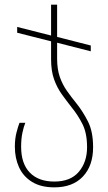

<svg xmlns="http://www.w3.org/2000/svg" viewBox="-20 -557 465 827"><path d="M226 -305Q226 -259 237.5 -226Q249 -193 268 -166Q287 -139 309 -112Q337 -77 359 -33.5Q381 10 381 77Q381 157 337 203.5Q293 250 214 250Q156 250 118 226.5Q80 203 62 163.5Q44 124 44 75Q44 41 51 14Q58 -13 64 -28H89Q82 -11 76.5 15Q71 41 71 75Q71 148 108.5 186.5Q146 225 214 225Q284 225 319.5 183Q355 141 355 77Q355 17 335.5 -22Q316 -61 289 -94Q267 -122 246.5 -150.5Q226 -179 213 -215Q200 -251 200 -302V-379L54 -416V-441L200 -404V-537H226V-398L371 -361V-336L226 -373Z"/></svg>

Font: Noto Sans Georgian Condensed Thin
Style: Regular
Weight: 100
Width: 3
Designer: Monotype Design Team, Akaki Razmadze
Foundry: Google LLC
Version: Version 2.005; ttfautohint (v1.8.4.7-5d5b)